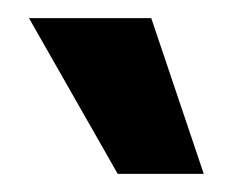

<svg xmlns="http://www.w3.org/2000/svg" viewBox="-20 -800 275 212"><path d="M110 -608 12 -780H147L205 -608Z"/></svg>

Font: Mohave Light
Style: Regular
Weight: 300
Designer: Gumpita Rahayu
Foundry: Tokotype
Version: Version 2.003